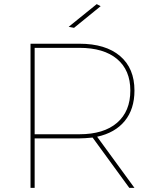

<svg xmlns="http://www.w3.org/2000/svg" viewBox="-20 -911 762 931"><path d="M451 -248 632 0H607L429 -244Q389 -240 365 -240H148V0H128V-699H365Q492 -699 562 -639.5Q632 -580 632 -472Q632 -382 585 -324.5Q538 -267 451 -248ZM365 -260Q483 -260 547.5 -315.5Q612 -371 612 -472Q612 -571 547.5 -625Q483 -679 365 -679H148V-260ZM468 -881 339 -776 313 -781 449 -891Z"/></svg>

Font: Montserrat-Arabic Thin
Style: Regular
Weight: 250
Designer: Mohamed Gaber
Foundry: Kief Type Foundry
Version: Version 5.008